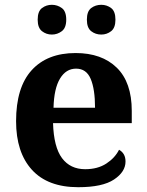

<svg xmlns="http://www.w3.org/2000/svg" viewBox="-20 -770 611 800"><path d="M306 10Q179 10 113 -62.5Q47 -135 47 -265Q47 -406 112 -477.5Q177 -549 295 -549Q404 -549 466.5 -488Q529 -427 529 -308V-257H201Q204 -157 238.5 -111Q273 -65 335 -65Q387 -65 423 -88.5Q459 -112 476 -146Q503 -131 503 -97Q503 -54 455 -22Q407 10 306 10ZM376 -321Q376 -398 358 -441Q340 -484 297 -484Q255 -484 230 -442.5Q205 -401 203 -321ZM402 -626Q378 -626 360 -640Q342 -654 342 -688Q342 -723 360 -736.5Q378 -750 402 -750Q425 -750 443 -736.5Q461 -723 461 -688Q461 -654 443 -640Q425 -626 402 -626ZM196 -626Q173 -626 155 -640Q137 -654 137 -688Q137 -723 155 -736.5Q173 -750 196 -750Q219 -750 237.5 -736.5Q256 -723 256 -688Q256 -654 237.5 -640Q219 -626 196 -626Z"/></svg>

Font: Noto Serif Oriya
Style: Bold
Weight: 700
Designer: David Williams
Foundry: Google LLC, David Williams
Version: Version 1.051; ttfautohint (v1.8.4.7-5d5b)